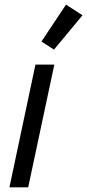

<svg xmlns="http://www.w3.org/2000/svg" viewBox="-20 -805 374 825"><path d="M213.4 -527.3 101.1 0H20.5L132.3 -527.3ZM211.9 -591.8 158.2 -626.5 263.7 -785.2 334.5 -739.3Z"/></svg>

Font: Schibsted Grotesk
Style: Italic
Weight: 400
Italic angle: -12°
Designer: Bakken & Baeck AS, Henrik Kongsvoll
Foundry: Schibsted ASA
Version: Version 1.100; ttfautohint (v1.8.4.7-5d5b);gftools[0.9.25]